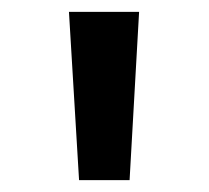

<svg xmlns="http://www.w3.org/2000/svg" viewBox="-20 -765 351 323"><path d="M96 -745H214L198 -462H113Z"/></svg>

Font: Eudoxus Sans
Style: Bold
Weight: 700
Designer: Stijn de Vries
Foundry: tokotype
Version: Version 2.005